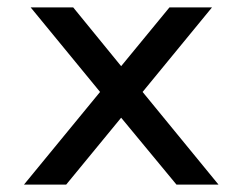

<svg xmlns="http://www.w3.org/2000/svg" viewBox="-20 -500 657 520"><path d="M44.9 0 251 -251 63 -480H178.2L308.1 -320.8L439 -480H554.2L366.2 -251L571.8 0H458L308.1 -181.2L159.2 0Z"/></svg>

Font: Prompt
Style: Regular
Weight: 400
Designer: Katatrad Team
Foundry: CadsonDemak
Version: Version 1.000;PS 001.000;hotconv 1.0.88;makeotf.lib2.5.64775